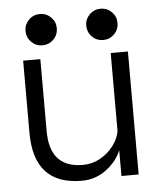

<svg xmlns="http://www.w3.org/2000/svg" viewBox="-49 -686 599 734"><g transform="rotate(-5 250.5 -319.5)"><path d="M454 -472V0H388V-99Q372 -58 330.5 -26.5Q289 5 236 5Q52 5 52 -195V-472H118V-196Q118 -55 245 -55Q281 -55 311.5 -72Q342 -89 362.5 -116Q383 -143 388 -172V-472ZM364 -524Q339 -524 321.5 -541.5Q304 -559 304 -585Q304 -609 321.5 -626.5Q339 -644 364 -644Q389 -644 406.5 -626.5Q424 -609 424 -585Q424 -559 406.5 -541.5Q389 -524 364 -524ZM131 -524Q106 -524 88.5 -541.5Q71 -559 71 -585Q71 -609 88.5 -626.5Q106 -644 131 -644Q156 -644 173.5 -626.5Q191 -609 191 -585Q191 -559 173.5 -541.5Q156 -524 131 -524Z"/></g></svg>

Font: Lil Grotesk
Style: Regular
Weight: 400
Designer: Bastien Sozeau
Foundry: NBR — Bastien Sozeau
Version: Version 4.002; ttfautohint (v1.8.4.7-5d5b)